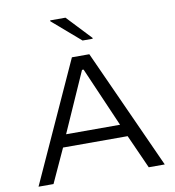

<svg xmlns="http://www.w3.org/2000/svg" viewBox="-97 -1000 990 1086"><g transform="rotate(-10 398.5 -457.5)"><path d="M36 0 349 -688H449L761 0H669L582 -194H211L122 0ZM241 -265H551L402 -608H393ZM425 -771 264 -910V-915H352L483 -776V-771Z"/></g></svg>

Font: Saira Expanded
Style: Regular
Weight: 400
Width: 7
Designer: Hector Gatti with collaboration of the Omnibus-Type team
Foundry: Omnibus-Type
Version: Version 1.100; ttfautohint (v1.8.3)